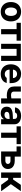

<svg xmlns="http://www.w3.org/2000/svg" viewBox="2268 -2845 587 5163"><g transform="rotate(90 2561.5 -263.5)"><path d="M34.8 -263.2Q34.8 -345.3 66.5 -407Q98.1 -468.8 157.2 -502.9Q216.2 -537.1 295.2 -537.1Q374.3 -537.1 433.4 -502.9Q492.5 -468.8 523.9 -407Q555.4 -345.3 555.4 -263.2Q555.4 -182.2 523.9 -120.2Q492.5 -58.2 433.4 -24Q374.3 10.2 295.2 10.2Q216.2 10.2 157.2 -24Q98.1 -58.2 66.5 -120.2Q34.8 -182.2 34.8 -263.2ZM408.4 -264.4Q408.4 -311.3 395.7 -348.1Q383 -385 357.8 -406Q332.6 -427 296.3 -427Q259.5 -427 233.5 -406Q207.6 -385 194.4 -348.4Q181.3 -311.9 181.3 -264.4Q181.3 -216.9 194.4 -180.2Q207.6 -143.6 233.5 -122.6Q259.5 -101.6 296.3 -101.6Q332.6 -101.6 357.8 -122.6Q383 -143.6 395.7 -180.5Q408.4 -217.4 408.4 -264.4Z M593.8 -530.3H1072.7V-416.1H901.7V0H763.5V-416.1H593.8Z M1157.5 -530.3H1619V0H1480.8V-416.1H1294V0H1157.5Z M1709.6 -262.4Q1709.6 -344 1741.5 -406.4Q1773.5 -468.9 1831.5 -503Q1889.6 -537.1 1966.4 -537.1Q2038 -537.1 2094.2 -507.1Q2150.4 -477.2 2182.6 -416.5Q2214.8 -355.8 2214.8 -268.6V-227.9H1768.8V-318.5H2078.5Q2078.5 -350.8 2064.5 -375.7Q2050.5 -400.7 2025.5 -415Q2000.6 -429.2 1968.6 -429.2Q1935 -429.2 1908.7 -413.7Q1882.4 -398.2 1867.6 -371.5Q1852.7 -344.8 1852.2 -313V-228.1Q1852.2 -188.3 1867.2 -158.7Q1882.1 -129.1 1909.9 -113.4Q1937.6 -97.7 1974.2 -97.7Q1998.4 -97.7 2018.4 -104.7Q2038.4 -111.6 2052.5 -123.1Q2066.5 -134.6 2073.5 -150.6H2211.5Q2201 -102.2 2169.2 -65.9Q2137.4 -29.5 2086.8 -9.7Q2036.2 10.2 1972 10.2Q1891.9 10.2 1832.7 -22.9Q1773.5 -56.1 1741.5 -117.6Q1709.6 -179.1 1709.6 -262.4Z M2763.6 0H2626.4V-530.3H2763.6ZM2548.7 -152.7Q2472.1 -152.7 2417.8 -173.9Q2363.6 -195 2334.7 -239.3Q2305.9 -283.5 2305.9 -350.8V-531.1H2442.4V-350.8Q2442.4 -319.5 2453.1 -301.1Q2463.8 -282.8 2486.4 -274.8Q2509 -266.8 2548.7 -266.8Q2584.4 -266.8 2618.7 -274.2Q2653.1 -281.6 2696.7 -296.6V-182.9Q2669.4 -170.3 2627.3 -161.5Q2585.2 -152.7 2548.7 -152.7Z M3116.3 -225.3 3069.5 -221.4Q3030.9 -218 3009 -200.2Q2987 -182.4 2987 -152.6Q2987 -133 2997 -119.1Q3007.1 -105.2 3025.3 -98Q3043.5 -90.7 3066.3 -90.7Q3098.9 -90.7 3124.4 -103.8Q3149.9 -116.9 3164.1 -139.5Q3178.4 -162.1 3178.4 -189.6L3177.3 -360.7Q3177.3 -383.3 3167.7 -399.2Q3158.1 -415.1 3139 -423.2Q3119.9 -431.3 3093.1 -431.3Q3056.8 -431.3 3033.8 -415.9Q3010.8 -400.5 3004.9 -372.7H2867.3Q2872 -419.5 2900.1 -456.9Q2928.2 -494.3 2978.3 -515.7Q3028.3 -537.1 3096.4 -537.1Q3158.4 -537.1 3208.9 -518.2Q3259.5 -499.3 3290.6 -458.9Q3321.6 -418.5 3321.6 -357.3V0H3184.5V-73.4H3180.6Q3167.5 -48.4 3146.1 -30Q3124.7 -11.5 3094.4 -0.8Q3064.2 9.9 3025.1 9.9Q2973.8 9.9 2934.1 -8.2Q2894.5 -26.4 2871.7 -62.1Q2848.9 -97.8 2848.9 -148.2Q2848.9 -231.2 2903.6 -268.7Q2958.3 -306.3 3045.9 -311.6Q3060.6 -313.1 3136.3 -316.4L3184.2 -318.3L3185.2 -229Q3165.4 -228.4 3116.3 -225.3Z M3377.5 -530.3H3856.4V-416.1H3685.4V0H3547.2V-416.1H3377.5Z M4053.3 -415.5H3916.8V-530.3H4053.3ZM4525.5 -182.4Q4525.5 -128.4 4498.8 -87.2Q4472.2 -45.9 4421.9 -22.9Q4371.6 0 4302.8 0H4053.7V-530.3H4191.3V-114.2H4302.8Q4327.4 -114.2 4347.1 -122.9Q4366.7 -131.5 4377.6 -146.8Q4388.5 -162.1 4388.5 -181.8Q4388.5 -202.5 4377.6 -218.5Q4366.7 -234.4 4347.1 -243.1Q4327.4 -251.8 4302.8 -251.8H4144V-366.4H4302.8Q4372.1 -366.4 4422.2 -344Q4472.2 -321.6 4498.8 -279.9Q4525.5 -238.3 4525.5 -182.4Z M4618.4 -530.3H4762.6V-323.4H4808.6L4950.7 -530.3H5120.5L4932 -261.8L5122.4 0H4950.4L4814.5 -189.5H4762.6V0H4618.4Z"/></g></svg>

Font: Pretendard JP Variable
Style: Regular
Weight: 400
Designer: Base glyphs from Inter by Rasmus Andersson; Hangul glyphs from Noto Sans CJK(Source Han Sans) by Jang Soo-young and Kang
Foundry: Kil Hyung-jin
Version: Version 1.307;Glyphs 3.2 (3192)